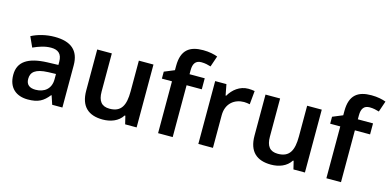

<svg xmlns="http://www.w3.org/2000/svg" viewBox="-72 -1177 3240 1599"><g transform="rotate(15 1548.0 -377.5)"><path d="M297 -552C222 -552 151 -533 98 -505L138 -417C187 -439 237 -457 291 -457C351 -457 386 -430 386 -361V-334L292 -331C125 -325 44 -270 44 -158C44 -43 116 10 213 10C303 10 346 -16 393 -75H397L422 0H510V-364C510 -492 437 -552 297 -552ZM320 -254 386 -256V-210C386 -127 329 -85 255 -85C206 -85 173 -105 173 -157C173 -215 209 -250 320 -254Z M1150 -542H1024V-277C1024 -157 992 -92 891 -92C822 -92 791 -132 791 -213V-542H665V-188C665 -50 737 10 859 10C927 10 993 -14 1028 -70H1034L1051 0H1150Z M1592 -447V-542H1461V-577C1461 -633 1482 -664 1531 -664C1563 -664 1590 -657 1613 -650L1645 -744C1616 -755 1572 -765 1520 -765C1405 -765 1335 -719 1335 -580V-543L1248 -507V-447H1335V0H1461V-447Z M1966 -552C1892 -552 1835 -505 1802 -448H1797L1779 -542H1682V0H1808V-281C1808 -386 1881 -436 1960 -436C1975 -436 1997 -433 2010 -430L2021 -547C2006 -550 1983 -552 1966 -552Z M2601 -542H2475V-277C2475 -157 2443 -92 2342 -92C2273 -92 2242 -132 2242 -213V-542H2116V-188C2116 -50 2188 10 2310 10C2378 10 2444 -14 2479 -70H2485L2502 0H2601Z M3043 -447V-542H2912V-577C2912 -633 2933 -664 2982 -664C3014 -664 3041 -657 3064 -650L3096 -744C3067 -755 3023 -765 2971 -765C2856 -765 2786 -719 2786 -580V-543L2699 -507V-447H2786V0H2912V-447Z"/></g></svg>

Font: Noto Sans Tai Tham SemiBold
Style: Regular
Weight: 600
Designer: Monotype Design Team 2013. Revised by David WIlliams 2020
Foundry: Monotype Imaging Inc.
Version: Version 2.002